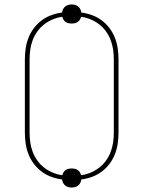

<svg xmlns="http://www.w3.org/2000/svg" viewBox="-20 -796 640 857"><path d="M300 41Q292 41 284.5 39Q277 37 271 32Q265 27 261.5 20Q258 13 257 5Q233 2 209.5 -6.5Q186 -15 166 -30Q146 -45 131 -65Q116 -85 107 -108Q98 -131 94.5 -155.5Q91 -180 91 -205V-530Q91 -555 94.5 -579.5Q98 -604 107 -627Q116 -650 131 -670Q146 -690 166 -705Q186 -720 209.5 -728.5Q233 -737 257 -740Q258 -748 261.5 -755Q265 -762 271 -767Q277 -772 284.5 -774Q292 -776 300 -776Q308 -776 315.5 -774Q323 -772 329 -767Q335 -762 338.5 -755Q342 -748 343 -740Q367 -737 390.5 -728.5Q414 -720 434 -705Q454 -690 469 -670Q484 -650 493 -627Q502 -604 505.5 -579.5Q509 -555 509 -530V-205Q509 -180 505.5 -155.5Q502 -131 493 -108Q484 -85 469 -65Q454 -45 434 -30Q414 -15 390.5 -6.5Q367 2 343 5Q342 13 338.5 20Q335 27 329 32Q323 37 315.5 39Q308 41 300 41ZM258 -14Q260 -21 263.5 -27Q267 -33 273 -37Q279 -41 286 -42.5Q293 -44 300 -44Q307 -44 314 -42.5Q321 -41 327 -37Q333 -33 336.5 -27Q340 -21 342 -14Q364 -17 384.5 -25.5Q405 -34 422.5 -47.5Q440 -61 453 -79Q466 -97 474 -118Q482 -139 485 -161Q488 -183 488 -205V-530Q488 -552 485 -574Q482 -596 474 -617Q466 -638 453 -656Q440 -674 422.5 -687.5Q405 -701 384.5 -709.5Q364 -718 342 -721Q340 -714 336.5 -708Q333 -702 327 -698Q321 -694 314 -692.5Q307 -691 300 -691Q293 -691 286 -692.5Q279 -694 273 -698Q267 -702 263.5 -708Q260 -714 258 -721Q236 -718 215.5 -709.5Q195 -701 177.5 -687.5Q160 -674 147 -656Q134 -638 126 -617Q118 -596 115 -574Q112 -552 112 -530V-205Q112 -183 115 -161Q118 -139 126 -118Q134 -97 147 -79Q160 -61 177.5 -47.5Q195 -34 215.5 -25.5Q236 -17 258 -14Z"/></svg>

Font: Iosevka SS04 Thin Extended
Style: Regular
Weight: 100
Width: 7
Monospace: yes
Designer: Belleve Invis
Foundry: Belleve Invis
Version: Version 19.0.0; ttfautohint (v1.8.4)